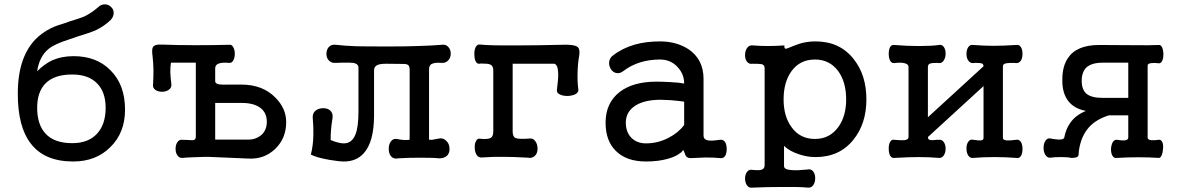

<svg xmlns="http://www.w3.org/2000/svg" viewBox="-20 -731 5474 890"><path d="M494.1 -639.6Q507.8 -655.3 506.8 -672.9Q506.8 -688.5 494.1 -699.2Q482.4 -710.9 465.8 -710.9Q448.2 -710.9 434.6 -697.3Q404.3 -670.9 370.1 -654.3Q348.6 -645.5 302.7 -631.8L284.2 -625Q243.2 -613.3 216.8 -600.6Q173.8 -579.1 143.6 -547.9Q106.4 -508.8 85.9 -452.1Q62.5 -386.7 62.5 -295.9Q62.5 -143.6 122.1 -66.4Q185.5 17.6 319.3 17.6Q424.8 17.6 491.2 -48.8Q559.6 -115.2 559.6 -222.7Q559.6 -338.9 491.2 -406.2Q426.8 -470.7 321.3 -470.7Q266.6 -470.7 223.6 -452.1Q185.5 -434.6 152.3 -400.4Q162.1 -469.7 206.1 -504.9Q233.4 -527.3 301.8 -548.8L341.8 -562.5Q396.5 -579.1 421.9 -589.8Q464.8 -610.4 494.1 -639.6ZM314.5 -385.7Q390.6 -385.7 430.7 -343.8Q469.7 -303.7 469.7 -231.4Q469.7 -155.3 430.7 -112.3Q390.6 -67.4 314.5 -67.4Q231.4 -67.4 190.4 -112.3Q152.3 -154.3 152.3 -231.4Q152.3 -304.7 190.4 -343.8Q231.4 -385.7 314.5 -385.7Z M946.3 -3.9 1128.9 3.9Q1204.1 8.8 1255.9 -41Q1306.6 -89.8 1306.6 -165Q1306.6 -228.5 1256.8 -278.3Q1198.2 -338.9 1098.6 -338.9H1051.8Q1007.8 -337.9 996.1 -339.8Q978.5 -342.8 977.5 -353.5V-356.4V-414.1Q977.5 -430.7 994.1 -436.5Q1009.8 -442.4 1043 -439.5Q1054.7 -438.5 1061.5 -451.2Q1068.4 -463.9 1068.4 -481.4Q1068.4 -500 1061.5 -511.7Q1054.7 -525.4 1043 -523.4Q972.7 -521.5 886.7 -521.5Q805.7 -521.5 728.5 -524.4Q696.3 -526.4 688.5 -511.7Q682.6 -502 687.5 -467.8Q690.4 -442.4 691.4 -406.2Q691.4 -367.2 689.5 -340.8Q686.5 -324.2 700.2 -314.5Q711.9 -305.7 731.4 -305.7Q750 -305.7 761.7 -314.5Q776.4 -324.2 774.4 -340.8Q770.5 -368.2 769.5 -396.5Q769.5 -425.8 772.5 -440.4H887.7V-97.7Q887.7 -85 878.9 -82Q874 -80.1 853.5 -82L825.2 -83Q810.5 -85 801.8 -71.3Q793.9 -59.6 793.9 -41Q793.9 -23.4 801.8 -11.7Q810.5 2 825.2 1Q843.8 -1 875 -2Q893.6 -2.9 930.7 -3.9ZM977.5 -84V-253.9H1099.6Q1157.2 -253.9 1187.5 -230.5Q1216.8 -208 1216.8 -167Q1216.8 -123 1185.5 -100.6Q1162.1 -84 1133.8 -84Z M1641.6 -418V-213.9Q1641.6 -142.6 1627.9 -108.4Q1611.3 -66.4 1574.2 -66.4Q1560.5 -66.4 1546.9 -70.3Q1530.3 -74.2 1512.7 -82Q1512.7 -112.3 1514.6 -129.9Q1516.6 -155.3 1521.5 -184.6Q1524.4 -206.1 1510.7 -218.8Q1498 -229.5 1478.5 -229.5Q1458 -229.5 1443.4 -218.8Q1427.7 -206.1 1429.7 -184.6Q1433.6 -139.6 1432.6 -105.5Q1431.6 -54.7 1420.9 -14.6Q1445.3 -1 1505.9 9.8Q1551.8 17.6 1574.2 17.6Q1631.8 17.6 1666 -20.5Q1713.9 -73.2 1713.9 -196.3V-404.3Q1713.9 -422.9 1729.5 -429.7Q1742.2 -435.5 1771.5 -435.5L1850.6 -434.6Q1866.2 -434.6 1873 -428.7Q1878.9 -422.9 1878.9 -406.2V-85Q1878.9 -81.1 1856.4 -82Q1835 -83 1819.3 -86.9Q1801.8 -89.8 1791 -74.2Q1781.2 -59.6 1782.2 -39.1Q1782.2 -18.6 1793 -5.9Q1805.7 7.8 1827.1 2.9Q1866.2 0 1928.7 0Q1991.2 0 2013.7 2.9Q2039.1 3.9 2053.7 -10.7Q2065.4 -24.4 2063.5 -44.9Q2062.5 -65.4 2048.8 -78.1Q2035.2 -92.8 2014.6 -88.9Q1997.1 -85 1983.4 -83Q1968.8 -82 1968.8 -85V-409.2Q1968.8 -426.8 1979.5 -433.6Q1994.1 -442.4 2028.3 -439.5Q2046.9 -438.5 2058.6 -452.1Q2069.3 -463.9 2069.3 -482.4Q2069.3 -501 2058.6 -512.7Q2046.9 -526.4 2028.3 -523.4Q1984.4 -519.5 1915 -517.6Q1863.3 -515.6 1786.1 -515.6Q1670.9 -515.6 1631.8 -516.6Q1576.2 -518.6 1537.1 -523.4Q1516.6 -526.4 1503.9 -512.7Q1493.2 -501 1493.2 -481.4Q1493.2 -462.9 1503.9 -451.2Q1516.6 -437.5 1537.1 -439.5L1559.6 -440.4Q1603.5 -441.4 1618.2 -439.5Q1641.6 -434.6 1641.6 -418Z M2266.6 -404.3V-123Q2266.6 -98.6 2254.9 -91.8Q2242.2 -84 2205.1 -87.9Q2193.4 -90.8 2186.5 -77.1Q2179.7 -65.4 2180.7 -45.9Q2180.7 -27.3 2188.5 -14.6Q2197.3 0 2211.9 -1Q2264.6 -4.9 2323.2 -3.9Q2358.4 -3.9 2428.7 0L2434.6 1Q2453.1 1 2463.9 -13.7Q2472.7 -26.4 2471.7 -45.9Q2470.7 -64.5 2460.9 -77.1Q2451.2 -90.8 2435.5 -88.9Q2384.8 -85 2371.1 -90.8Q2356.4 -96.7 2356.4 -121.1V-435.5H2549.8Q2566.4 -430.7 2567.4 -390.6Q2568.4 -367.2 2561.5 -313.5Q2559.6 -300.8 2575.2 -293Q2589.8 -286.1 2611.3 -286.1Q2631.8 -287.1 2646.5 -293.9Q2662.1 -302.7 2661.1 -315.4Q2656.2 -347.7 2657.2 -390.6Q2658.2 -438.5 2665 -473.6Q2668.9 -502 2659.2 -511.7Q2643.6 -526.4 2582 -523.4Q2463.9 -520.5 2377 -520.5Q2250 -519.5 2207 -524.4Q2193.4 -527.3 2185.5 -513.7Q2178.7 -501 2178.7 -481.4Q2178.7 -462.9 2183.6 -449.2Q2190.4 -434.6 2201.2 -435.5L2209 -436.5Q2241.2 -436.5 2251 -432.6Q2266.6 -426.8 2266.6 -404.3Z M3136.7 -23.4 3147.5 -36.1 3153.3 -22.5Q3157.2 -9.8 3161.1 -5.9Q3168 2 3181.6 2Q3220.7 0 3250 -1Q3291 -1 3319.3 2Q3333 3.9 3341.8 -8.8Q3348.6 -21.5 3348.6 -40Q3348.6 -58.6 3341.8 -71.3Q3333 -85 3319.3 -83H3316.4Q3277.3 -77.1 3263.7 -80.1Q3241.2 -83 3241.2 -103.5V-365.2Q3241.2 -457 3169.9 -503.9Q3114.3 -539.1 3039.1 -539.1Q2975.6 -539.1 2922.9 -524.4Q2865.2 -507.8 2822.3 -474.6Q2805.7 -462.9 2803.7 -443.4Q2801.8 -426.8 2811.5 -411.1Q2820.3 -396.5 2835.9 -392.6Q2852.5 -388.7 2869.1 -401.4Q2904.3 -428.7 2949.2 -442.4Q2991.2 -455.1 3039.1 -455.1Q3089.8 -455.1 3122.1 -418.9Q3151.4 -386.7 3151.4 -343.8Q3127 -348.6 3084 -350.6Q3046.9 -352.5 3022.5 -352.5Q2915 -352.5 2852.5 -304.7Q2787.1 -253.9 2787.1 -162.1Q2787.1 -78.1 2835 -31.2Q2883.8 17.6 2974.6 17.6Q3032.2 17.6 3076.2 4.9Q3115.2 -5.9 3136.7 -24.4ZM3151.4 -151.4Q3125 -116.2 3080.1 -92.8Q3030.3 -66.4 2974.6 -66.4Q2931.6 -66.4 2905.3 -93.8Q2880.9 -120.1 2880.9 -162.1Q2880.9 -206.1 2914.1 -233.4Q2957 -268.6 3043 -268.6Q3057.6 -268.6 3089.8 -266.6Q3123 -263.7 3151.4 -259.8Z M3757.8 -455.1Q3826.2 -455.1 3866.2 -400.4Q3902.3 -349.6 3902.3 -270.5Q3902.3 -192.4 3866.2 -142.6Q3826.2 -86.9 3757.8 -86.9Q3687.5 -86.9 3648.4 -142.6Q3612.3 -192.4 3612.3 -270.5Q3612.3 -349.6 3648.4 -400.4Q3687.5 -455.1 3757.8 -455.1ZM3524.4 34.2Q3524.4 51.8 3509.8 55.7Q3499 59.6 3468.8 56.6Q3452.1 52.7 3442.4 66.4Q3433.6 78.1 3433.6 96.7Q3433.6 115.2 3442.4 127.9Q3452.1 141.6 3468.8 138.7Q3535.2 135.7 3612.3 135.7Q3689.5 134.8 3723.6 138.7Q3740.2 140.6 3750 127Q3758.8 114.3 3758.8 94.7Q3758.8 76.2 3750 64.5Q3740.2 50.8 3723.6 54.7Q3676.8 59.6 3651.4 57.6Q3614.3 55.7 3614.3 39.1V-54.7Q3639.6 -30.3 3681.6 -16.6Q3719.7 -2.9 3760.7 -2.9Q3872.1 -2.9 3936.5 -84Q3996.1 -158.2 3996.1 -270.5Q3996.1 -383.8 3936.5 -458Q3872.1 -539.1 3760.7 -539.1Q3725.6 -539.1 3692.4 -530.3Q3673.8 -524.4 3646.5 -513.7Q3627 -504.9 3622.1 -504.9Q3614.3 -505.9 3616.2 -520.5Q3572.3 -517.6 3540 -517.6Q3506.8 -517.6 3468.8 -520.5Q3452.1 -522.5 3442.4 -507.8Q3433.6 -494.1 3433.6 -475.6Q3433.6 -457 3442.4 -445.3Q3452.1 -432.6 3468.8 -435.5Q3501 -435.5 3510.7 -433.6Q3524.4 -429.7 3524.4 -415Z M4191.4 -419.9V-95.7Q4191.4 -83 4170.9 -81.1Q4157.2 -80.1 4125 -83Q4113.3 -85.9 4105.5 -72.3Q4099.6 -60.5 4099.6 -42Q4099.6 -23.4 4105.5 -10.7Q4113.3 2.9 4125 1Q4195.3 -2.9 4238.3 -2.9Q4289.1 -2.9 4333 1Q4346.7 2 4355.5 -11.7Q4363.3 -24.4 4363.3 -42Q4363.3 -59.6 4355.5 -71.3Q4346.7 -85 4333 -83H4323.2Q4298.8 -80.1 4292 -82Q4281.2 -84 4281.2 -95.7L4539.1 -332V-91.8Q4539.1 -81.1 4526.4 -80.1Q4518.6 -79.1 4491.2 -83Q4476.6 -86.9 4467.8 -73.2Q4460 -61.5 4460 -43Q4460 -23.4 4467.8 -10.7Q4476.6 2.9 4491.2 1Q4538.1 -2.9 4588.9 -2.9Q4640.6 -2.9 4690.4 1Q4704.1 4.9 4712.9 -8.8Q4719.7 -20.5 4719.7 -40Q4719.7 -59.6 4712.9 -72.3Q4704.1 -85.9 4690.4 -83Q4660.2 -79.1 4646.5 -80.1Q4628.9 -82 4628.9 -91.8V-423.8Q4628.9 -434.6 4643.6 -437.5Q4652.3 -439.5 4679.7 -439.5L4690.4 -438.5Q4704.1 -437.5 4712.9 -451.2Q4719.7 -462.9 4719.7 -481.4Q4719.7 -500 4712.9 -511.7Q4704.1 -525.4 4690.4 -522.5Q4626 -518.6 4585 -518.6Q4544.9 -518.6 4491.2 -522.5Q4476.6 -525.4 4467.8 -511.7Q4460 -500 4460 -481.4Q4460 -462.9 4467.8 -451.2Q4476.6 -437.5 4491.2 -438.5L4500 -439.5Q4522.5 -439.5 4529.3 -437.5Q4539.1 -434.6 4539.1 -423.8L4281.2 -187.5V-419.9Q4281.2 -433.6 4292 -436.5Q4299.8 -439.5 4324.2 -439.5L4333 -438.5Q4346.7 -437.5 4355.5 -452.1Q4363.3 -464.8 4363.3 -482.4Q4363.3 -501 4355.5 -512.7Q4346.7 -525.4 4333 -522.5Q4297.9 -517.6 4240.2 -517.6Q4185.5 -517.6 4125 -522.5Q4112.3 -524.4 4105.5 -511.7Q4099.6 -500 4099.6 -481.4Q4099.6 -463.9 4105.5 -451.2Q4112.3 -437.5 4125 -438.5Q4154.3 -442.4 4170.9 -438.5Q4191.4 -434.6 4191.4 -419.9Z M5210 -440.4V-277.3H5090.8Q5039.1 -277.3 5015.6 -296.9Q4994.1 -316.4 4994.1 -356.4Q4994.1 -396.5 5015.6 -418Q5040 -440.4 5090.8 -440.4ZM5299.8 -427.7Q5299.8 -436.5 5317.4 -438.5Q5332 -440.4 5352.5 -437.5Q5362.3 -437.5 5368.2 -451.2Q5373 -462.9 5373 -481.4Q5372.1 -499 5367.2 -510.7Q5360.4 -524.4 5351.6 -522.5Q5305.7 -520.5 5239.3 -521.5Q5193.4 -521.5 5075.2 -522.5Q4969.7 -522.5 4929.7 -460.9Q4903.3 -421.9 4904.3 -356.4Q4904.3 -297.9 4932.6 -261.7Q4960.9 -226.6 5013.7 -216.8Q4964.8 -197.3 4939.5 -159.2Q4920.9 -132.8 4913.1 -92.8Q4910.2 -84 4889.6 -84Q4878.9 -84 4855.5 -87.9L4850.6 -88.9Q4835 -92.8 4826.2 -78.1Q4817.4 -66.4 4817.4 -45.9Q4817.4 -26.4 4825.2 -13.7Q4834 1 4848.6 0Q4866.2 -2.9 4898.4 -2.9Q4930.7 -2.9 4946.3 1Q4969.7 1 4976.6 -5.9Q4980.5 -10.7 4980.5 -25.4L4981.4 -34.2Q4991.2 -100.6 5028.3 -141.6Q5062.5 -178.7 5120.1 -196.3H5210V-92.8Q5210 -82 5192.4 -80.1Q5181.6 -79.1 5158.2 -83Q5145.5 -85 5137.7 -71.3Q5130.9 -58.6 5129.9 -40Q5129.9 -20.5 5136.7 -8.8Q5144.5 3.9 5159.2 1Q5206.1 -2 5256.8 -2Q5307.6 -2 5351.6 1Q5358.4 2 5365.2 -11.7Q5370.1 -23.4 5371.1 -41Q5373 -60.5 5368.2 -71.3Q5362.3 -85 5350.6 -83Q5333 -80.1 5317.4 -81.1Q5299.8 -83 5299.8 -92.8Z"/></svg>

Font: Gungsuh
Style: Regular
Weight: 400
Version: Version 2.21